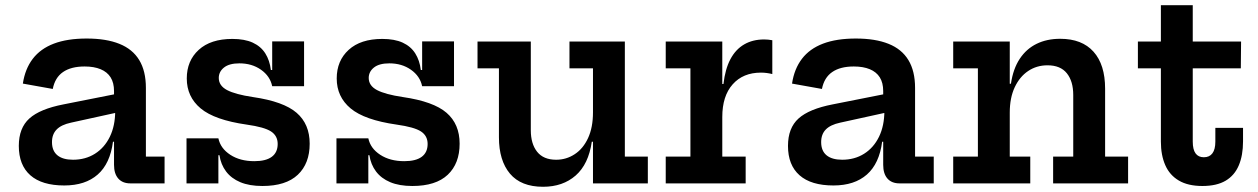

<svg xmlns="http://www.w3.org/2000/svg" viewBox="-20 -702 4815 735"><path d="M479 0Q449 0 432.8 -18.5Q416.5 -37 416.5 -71V-196.5L426.5 -216.5L421 -277.5L416.5 -312.5V-353.5Q416.5 -385 403.5 -405.8Q390.5 -426.5 365.2 -437Q340 -447.5 304 -447.5Q252 -447.5 221.2 -426.2Q190.5 -405 182 -361.5L67.5 -382Q76 -438.5 105.5 -477Q135 -515.5 186.2 -535Q237.5 -554.5 312 -554.5Q386.5 -554.5 437 -534.2Q487.5 -514 513 -472Q538.5 -430 538.5 -365.5V-102.5H610V0ZM226 8Q140.5 8 96.2 -31Q52 -70 52 -143.5Q52 -212 92.5 -248.5Q133 -285 223.5 -302.5L445.5 -346.5V-275L252 -232.5Q214.5 -224.5 196.8 -206.2Q179 -188 179 -158Q179 -124.5 199.8 -107.5Q220.5 -90.5 259.5 -90.5Q307 -90.5 343.5 -113.5Q380 -136.5 400.5 -178.5Q421 -220.5 421 -277.5L446.5 -159.5H412.5Q401.5 -75.5 354 -33.8Q306.5 8 226 8Z M984.5 10Q934.5 10 900 -4.5Q865.5 -19 845.5 -45.5Q825.5 -72 820 -108H797L816 -172.5Q824 -134 861.5 -109.5Q899 -85 953.5 -85Q998 -85 1020.5 -101.8Q1043 -118.5 1043 -151Q1043 -182 1017.5 -198.8Q992 -215.5 924.5 -225Q801.5 -242.5 748.2 -287Q695 -331.5 695 -401.5Q695 -469.5 740.8 -511.2Q786.5 -553 869.5 -553Q916.5 -553 947.5 -538.8Q978.5 -524.5 995.5 -497.8Q1012.5 -471 1017 -434H1040L1022 -372Q1014 -410.5 979.2 -435Q944.5 -459.5 896.5 -459.5Q857.5 -459.5 837.5 -443.5Q817.5 -427.5 817.5 -403.5Q817.5 -374 849.2 -357.2Q881 -340.5 948 -330.5Q1065.5 -313.5 1115.5 -270.2Q1165.5 -227 1165.5 -152Q1165.5 -76 1120 -33Q1074.5 10 984.5 10ZM694 0V-172.5H816V0ZM1022 -372V-543.5H1144V-372Z M1558.5 10Q1508.5 10 1474 -4.5Q1439.5 -19 1419.5 -45.5Q1399.5 -72 1394 -108H1371L1390 -172.5Q1398 -134 1435.5 -109.5Q1473 -85 1527.5 -85Q1572 -85 1594.5 -101.8Q1617 -118.5 1617 -151Q1617 -182 1591.5 -198.8Q1566 -215.5 1498.5 -225Q1375.5 -242.5 1322.2 -287Q1269 -331.5 1269 -401.5Q1269 -469.5 1314.8 -511.2Q1360.5 -553 1443.5 -553Q1490.5 -553 1521.5 -538.8Q1552.5 -524.5 1569.5 -497.8Q1586.5 -471 1591 -434H1614L1596 -372Q1588 -410.5 1553.2 -435Q1518.5 -459.5 1470.5 -459.5Q1431.5 -459.5 1411.5 -443.5Q1391.5 -427.5 1391.5 -403.5Q1391.5 -374 1423.2 -357.2Q1455 -340.5 1522 -330.5Q1639.5 -313.5 1689.5 -270.2Q1739.5 -227 1739.5 -152Q1739.5 -76 1694 -33Q1648.5 10 1558.5 10ZM1268 0V-172.5H1390V0ZM1596 -372V-543.5H1718V-372Z M2250 -440.5H2160V-543H2372V-102.5H2460V0H2250ZM2012 -543V-203.5Q2012 -151.5 2036.2 -121Q2060.5 -90.5 2109 -90.5Q2148 -90.5 2180.2 -111.8Q2212.5 -133 2231.2 -173.5Q2250 -214 2250 -272L2273.5 -159.5H2245.5Q2233 -73.5 2183.8 -30.2Q2134.5 13 2059 13Q1974.5 13 1932.2 -37.2Q1890 -87.5 1890 -176.5V-440.5H1808V-543Z M2745 -102.5H2834.5V0H2528.5V-102.5H2623V-440.5H2528.5V-543H2745ZM2936.5 -418.5Q2926.5 -421 2915.5 -422.5Q2904.5 -424 2893 -424Q2824.5 -424 2784.8 -379.2Q2745 -334.5 2745 -254L2721.5 -380.5H2749.5Q2756 -437.5 2776 -475.2Q2796 -513 2828.8 -532Q2861.5 -551 2905.5 -551Q2913.5 -551 2921 -550.2Q2928.5 -549.5 2936.5 -548Z M3423.5 0Q3393.5 0 3377.2 -18.5Q3361 -37 3361 -71V-196.5L3371 -216.5L3365.5 -277.5L3361 -312.5V-353.5Q3361 -385 3348 -405.8Q3335 -426.5 3309.8 -437Q3284.5 -447.5 3248.5 -447.5Q3196.5 -447.5 3165.8 -426.2Q3135 -405 3126.5 -361.5L3012 -382Q3020.5 -438.5 3050 -477Q3079.5 -515.5 3130.8 -535Q3182 -554.5 3256.5 -554.5Q3331 -554.5 3381.5 -534.2Q3432 -514 3457.5 -472Q3483 -430 3483 -365.5V-102.5H3554.5V0ZM3170.5 8Q3085 8 3040.8 -31Q2996.5 -70 2996.5 -143.5Q2996.5 -212 3037 -248.5Q3077.5 -285 3168 -302.5L3390 -346.5V-275L3196.5 -232.5Q3159 -224.5 3141.2 -206.2Q3123.5 -188 3123.5 -158Q3123.5 -124.5 3144.2 -107.5Q3165 -90.5 3204 -90.5Q3251.5 -90.5 3288 -113.5Q3324.5 -136.5 3345 -178.5Q3365.5 -220.5 3365.5 -277.5L3391 -159.5H3357Q3346 -75.5 3298.5 -33.8Q3251 8 3170.5 8Z M3845.5 -102.5H3924V0H3629V-102.5H3723.5V-440.5H3629V-543H3845.5ZM4088.5 -102.5V-338.5Q4088.5 -391 4064 -421.5Q4039.5 -452 3990 -452Q3948.5 -452 3916 -430.2Q3883.5 -408.5 3864.5 -368Q3845.5 -327.5 3845.5 -271L3822 -381.5H3850Q3858.5 -439 3883.8 -477Q3909 -515 3948.2 -534.2Q3987.5 -553.5 4038.5 -553.5Q4122 -553.5 4166.2 -504Q4210.5 -454.5 4210.5 -362.5V-102.5H4298.5V0H4011.5V-102.5Z M4546 -160Q4546 -129.5 4556.8 -114.8Q4567.5 -100 4588.5 -100Q4610 -100 4621.2 -115Q4632.5 -130 4632.5 -160V-212.5H4738.5V-161Q4738.5 -107 4722.2 -68.8Q4706 -30.5 4671.8 -10.2Q4637.5 10 4583 10Q4528 10 4492.8 -10.8Q4457.5 -31.5 4440.8 -69.8Q4424 -108 4424 -160V-440.5H4336V-543H4424V-682H4546V-543H4731L4730 -440.5H4546Z"/></svg>

Font: Hepta Slab ExtraLight SemiBold
Style: Regular
Weight: 600
Version: Version 1.102